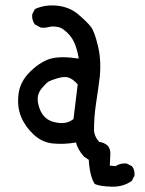

<svg xmlns="http://www.w3.org/2000/svg" viewBox="-20 -613 540 713"><path d="M393.6 80.1Q351.6 79.1 332 70.3Q313.5 43 309.6 -19.5L292 -31.2Q266.6 -60.5 262.7 -84Q217.8 -76.2 177.2 -80.1Q136.7 -84 105.5 -112.8Q74.2 -141.6 58.6 -178.7Q43 -215.8 48.8 -263.7Q54.7 -311.5 93.8 -348.6Q132.8 -385.7 169.4 -395.5Q206.1 -405.3 272.5 -395.5Q262.7 -454.1 239.3 -481.4Q215.8 -508.8 195.3 -512.7Q174.8 -516.6 161.6 -512.7Q148.4 -508.8 130.9 -510.7L109.4 -522.5Q97.7 -538.1 99.6 -559.6L109.4 -579.1Q146.5 -596.7 192.9 -591.8Q239.3 -586.9 272.5 -558.1Q305.7 -529.3 318.4 -512.2Q331.1 -495.1 343.8 -442.4Q356.4 -389.6 350.6 -329.1Q344.7 -280.3 336.9 -230.5Q329.1 -180.7 329.1 -127.9Q331.1 -104.5 348.6 -85.9Q366.2 -84 379.9 -72.3Q391.6 -58.6 389.6 -37.1L387.7 2L409.2 3.9Q426.8 -7.8 450.2 -5.9L469.7 3.9Q481.4 17.6 479.5 39.1L469.7 58.6Q436.5 82 393.6 80.1ZM252.9 -170.9 268.6 -299.8Q251 -319.3 235.4 -324.7Q219.7 -330.1 194.8 -322.8Q169.9 -315.4 161.1 -310.5Q152.3 -305.7 133.8 -283.2Q115.2 -260.7 121.6 -229Q127.9 -197.3 145.5 -179.2Q163.1 -161.1 196.3 -156.7Q229.5 -152.3 252.9 -170.9Z"/></svg>

Font: JasonHandwriting4
Style: Regular
Weight: 400
Version: Version 1.01.21